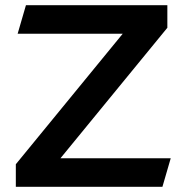

<svg xmlns="http://www.w3.org/2000/svg" viewBox="-20 -720 703 740"><path d="M638 -110H213L625 -613V-700H80L48 -590H453L41 -87V0H606Z"/></svg>

Font: Talent
Style: Bold
Weight: 600
Designer: Mike Powis
Version: Version 1.001;hotconv 1.0.109;makeotfexe 2.5.65596